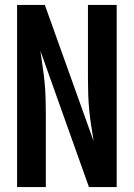

<svg xmlns="http://www.w3.org/2000/svg" viewBox="-20 -755 540 775"><path d="M49 0H165V-294Q165 -326 164 -358.5Q163 -391 160 -423Q157 -455 152 -487Q147 -519 143 -550L339 0H451V-735H335V-441Q335 -409 336 -377Q337 -345 340 -312.5Q343 -280 348 -248.5Q353 -217 358 -185L161 -735H49Z"/></svg>

Font: Iosevka SS09
Style: Bold
Weight: 700
Monospace: yes
Designer: Belleve Invis
Foundry: Belleve Invis
Version: Version 5.2.1; ttfautohint (v1.8.3)